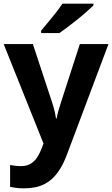

<svg xmlns="http://www.w3.org/2000/svg" viewBox="-20 -786 611 1046"><path d="M0 -546H159L262 -234Q267 -219 271.5 -203.5Q276 -188 279.5 -172Q283 -156 285 -141H289Q292 -162 299.5 -187Q307 -212 314 -234L415 -546H571L347 50Q325 111 294.5 153.5Q264 196 220 218Q176 240 111 240Q86 240 67 237.5Q48 235 35 232V113Q46 115 61.5 117Q77 119 94 119Q125 119 146 106.5Q167 94 181 73.5Q195 53 205 27L217 -4ZM489 -756Q474 -742 451 -721.5Q428 -701 401 -679.5Q374 -658 348.5 -638.5Q323 -619 304 -606H204V-619Q220 -638 241.5 -664Q263 -690 284.5 -717Q306 -744 320 -766H489Z"/></svg>

Font: Noto Sans Lao Looped
Style: Bold
Weight: 700
Designer: Mark Frömberg, Ben Mitchell
Foundry: The Fontpad Ltd
Version: Version 1.001